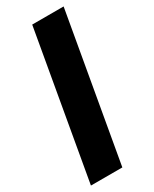

<svg xmlns="http://www.w3.org/2000/svg" viewBox="-188 -761 651 810"><g transform="rotate(-30 138.0 -356.0)"><path d="M152 0H-1L124 -712H277Z"/></g></svg>

Font: Creato Display ExtraBold
Style: Italic
Weight: 800
Italic angle: -10°
Version: Version 1.000